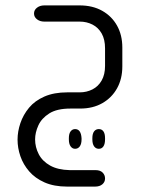

<svg xmlns="http://www.w3.org/2000/svg" viewBox="-20 -402 526 711"><path d="M110 114Q110 143 123.5 169Q137 195 165.5 211Q194 227 238 228H334Q351 228 360 237Q369 246 369 259Q369 272 359 280.5Q349 289 332 289H229Q180 289 145 273.5Q110 258 88 232.5Q66 207 55.5 176.5Q45 146 45 115Q45 85 55.5 54Q66 23 87.5 -3Q109 -29 144.5 -44.5Q180 -60 229 -60H275Q301 -60 322.5 -71Q344 -82 356.5 -104Q369 -126 369 -158V-223Q369 -256 356.5 -278Q344 -300 322.5 -311Q301 -322 275 -322H144Q128 -322 117 -330.5Q106 -339 106 -352Q106 -365 117 -373.5Q128 -382 144 -382H275Q323 -382 358.5 -362Q394 -342 413.5 -307Q433 -272 433 -226V-156Q433 -110 413.5 -75Q394 -40 359 -20Q324 0 277 0H241Q191 0 162.5 18Q134 36 122 62.5Q110 89 110 114ZM235 110Q235 93 241.5 84.5Q248 76 258 76Q269 76 275 84.5Q281 93 282 110V114Q282 131 275.5 140Q269 149 258 149Q248 149 241.5 140Q235 131 235 114ZM322 110Q322 93 328.5 84.5Q335 76 346 76Q357 76 363 84.5Q369 93 369 110V114Q369 131 363 140Q357 149 346 149Q335 149 328.5 140Q322 131 322 114Z"/></svg>

Font: Beiruti
Style: Regular
Weight: 400
Version: Version 1.00